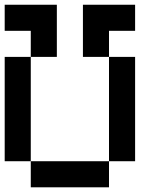

<svg xmlns="http://www.w3.org/2000/svg" viewBox="-20 -798 707 818"><path d="M444.4 -555.6H555.6V-111.1H444.4ZM111.1 -666.7H0V-777.8H222.2V-555.6H111.1ZM333.3 -777.8H555.6V-666.7H444.4V-555.6H333.3ZM111.1 -111.1H444.4V0H111.1ZM0 -555.6H111.1V-111.1H0Z"/></svg>

Font: Pixeloid Mono
Style: Regular
Weight: 400
Monospace: yes
Designer: GGBotNet
Foundry: GGBotNet
Version: 0.5